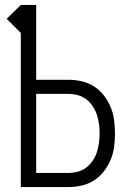

<svg xmlns="http://www.w3.org/2000/svg" viewBox="-20 -755 540 775"><path d="M64 0H256Q283 0 309.5 -6Q336 -12 359 -26.5Q382 -41 399 -63Q416 -85 426.5 -110Q437 -135 440.5 -162Q444 -189 444 -216Q444 -244 440.5 -271Q437 -298 426.5 -323Q416 -348 399 -370Q382 -392 359 -406.5Q336 -421 309.5 -427Q283 -433 256 -433H126V-735H64L7 -679L64 -622ZM126 -57V-376H256Q275 -376 294 -371Q313 -366 328 -354.5Q343 -343 354 -326.5Q365 -310 371 -292Q377 -274 379.5 -255Q382 -236 382 -216Q382 -197 379.5 -178Q377 -159 371 -140.5Q365 -122 354 -106Q343 -90 328 -78.5Q313 -67 294 -62Q275 -57 256 -57Z"/></svg>

Font: Iosevka SS09 Light
Style: Regular
Weight: 300
Monospace: yes
Designer: Belleve Invis
Foundry: Belleve Invis
Version: Version 5.2.1; ttfautohint (v1.8.3)